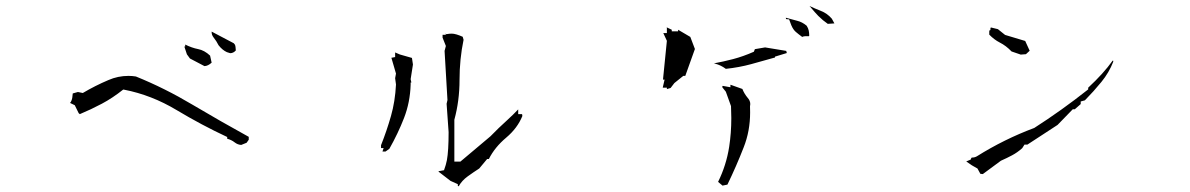

<svg xmlns="http://www.w3.org/2000/svg" viewBox="-20 -725 4040 652"><path d="M416.5 -467.3Q380.4 -467.3 348.1 -453.1Q303.2 -434.1 261.2 -409.2L244.6 -412.6L227.1 -407.7Q226.1 -390.6 222.2 -382.3Q220.7 -378.4 217.8 -375.5L233.9 -367.7L247.1 -340.8L251 -337.4Q289.6 -353.5 325.9 -372.8Q362.3 -392.1 398.4 -420.9L401.9 -420.4Q494.6 -402.3 579.6 -351.3Q664.6 -300.3 751.5 -259.8V-253.9Q766.1 -250 776.6 -241.7Q787.1 -233.4 799.3 -232.9L817.4 -240.2L824.7 -250.5V-260.3Q729 -313 634.3 -369.1Q539.1 -425.8 441.4 -465.3Q428.7 -467.3 416.5 -467.3ZM608.9 -566.9H606L614.7 -540.5L625 -526.4L674.3 -500.5Q686.5 -501 698.7 -512.2L693.4 -536.1Q674.3 -554.2 652.8 -558.3Q631.3 -562.5 608.9 -573.7ZM698.7 -615.7Q698.7 -606.4 705.1 -598.1Q715.8 -584.5 722.2 -571.3Q735.4 -554.7 750.5 -547.9Q755.4 -545.9 761.7 -544.4Q772.5 -544.4 780.8 -553.7Q780.3 -567.9 777.8 -573.2Q776.4 -575.7 773.9 -578.1L698.7 -617.7Q698.7 -616.7 698.7 -615.7Z M1522.9 -318.4Q1540.5 -382.8 1540.5 -453.6Q1540.5 -524.4 1554.2 -589.8L1551.3 -600.1Q1540.5 -605 1530.8 -607.9Q1521 -610.8 1513.9 -610.8Q1506.8 -610.8 1495.1 -608.9L1493.7 -611.8V-606.9H1482.9V-597.2L1494.1 -568.8L1489.7 -552.2L1499.5 -385.3L1496.6 -372.6L1503.4 -276.4Q1503.4 -212.4 1497.6 -181.2Q1494.6 -165.5 1487.8 -147L1469.7 -143.6L1469.2 -142.6V-142.1L1509.8 -110.8L1534.7 -99.6V-93.8L1537.6 -92.3Q1548.3 -111.8 1568.4 -126.2Q1588.4 -140.6 1607.4 -152.8L1634.3 -185.1H1637.7H1640.1Q1660.2 -225.1 1699.2 -257.8Q1737.3 -290 1753.9 -331.1L1752.9 -337.4H1739.7V-353.5Q1723.1 -335.9 1701.7 -316.4Q1672.9 -290.5 1645.5 -262.2L1543.5 -176.3H1541H1522.9ZM1278.8 -210.4H1289.1L1302.2 -219.7Q1331.5 -271.5 1352.1 -324.5Q1372.6 -377.4 1374.5 -437.5V-444.8H1377L1374.5 -456.1L1382.3 -505.9L1378.9 -528.3L1337.9 -540L1321.8 -546.9V-531.2L1309.1 -528.8L1324.7 -475.1L1321.8 -459.5L1324.7 -438Q1321.8 -380.4 1307.6 -330.8Q1293.5 -281.2 1273.9 -231.9V-222.2H1282.7Z M2527.3 -343.3Q2527.3 -353 2526.9 -363.8Q2527.8 -368.2 2527.8 -371.6Q2527.8 -382.8 2519.5 -392.1Q2507.3 -406.7 2501 -422.9L2461.4 -437H2460.4V-428.7L2436 -433.1H2433.1V-428.2L2444.8 -413.6L2462.4 -364.7Q2463.4 -343.8 2463.4 -324.2Q2463.4 -273.4 2456.1 -226.1Q2446.3 -163.6 2418.5 -107.4L2433.6 -94.7L2450.2 -98.1Q2480.5 -160.6 2505.4 -224.6Q2527.3 -279.8 2527.3 -343.3ZM2230.5 -427.2H2244.6V-422.4L2257.3 -426.3L2270 -442.9L2300.3 -467.3H2307.1L2339.8 -558.6L2324.2 -599.6L2282.7 -624V-618.7H2261.2V-624L2243.7 -632.3L2244.6 -630.4V-612.8H2232.4L2244.6 -586.4L2231.4 -454.6H2236.8ZM2404.3 -509.8Q2406.7 -509.3 2408.7 -508.8Q2427.7 -503.9 2444.8 -491.2Q2490.2 -496.1 2530.5 -507.1Q2570.8 -518.1 2611.8 -529.8V-532.7L2651.9 -544.9L2649.9 -552.2L2578.1 -564L2543.5 -558.1L2540 -549.3Q2503.4 -533.2 2469.7 -524.4Q2436 -515.6 2404.3 -509.8ZM2667 -639.6Q2673.3 -624.5 2682.4 -616.7Q2691.4 -608.9 2704.1 -599.6Q2709.5 -602.1 2714.8 -602.1H2727.1L2728 -604Q2728 -613.3 2726.3 -621.3Q2724.6 -629.4 2719.2 -637.7Q2704.1 -650.4 2686.8 -654.5Q2669.4 -658.7 2649.4 -664.6H2648.4L2649.4 -660.2L2659.7 -659.2ZM2729 -704.6Q2750.5 -679.2 2758.8 -670.9Q2773.9 -655.8 2791 -644L2813.5 -645.5L2804.7 -661.6Q2789.1 -679.7 2767.6 -688Q2747.6 -695.8 2729 -704.6Z M3758.3 -519Q3727.5 -475.6 3675.3 -427.2V-421.4Q3584.5 -349.6 3492.2 -290.5Q3390.1 -252.4 3297.4 -194.3Q3290 -189.9 3280.8 -189.9Q3279.8 -189.9 3279.3 -189.5L3277.3 -186L3276.4 -183.1L3261.2 -176.8L3280.3 -163.6L3299.3 -152.8L3309.1 -134.8L3317.4 -133.8L3378.9 -179.2Q3399.9 -188.5 3417.2 -197.8Q3434.6 -207 3451.2 -221.7L3459 -233.9H3468.8L3571.3 -300.8L3623 -354H3626H3629.9L3649.9 -371.6V-380.4L3664.1 -384.3Q3694.3 -415 3720.2 -446.8Q3746.1 -478.5 3760.3 -515.1V-519ZM3343.3 -622.6H3340.8L3339.4 -618.7V-607.4Q3356 -590.3 3375 -580.6Q3396.5 -569.8 3415 -550.3L3446.3 -539.6L3463.9 -541L3476.6 -552.7L3461.4 -585.9L3393.1 -606.4L3368.7 -626L3344.7 -631.8L3343.3 -628.4Z"/></svg>

Font: Bakudai
Style: ExtraLight
Weight: 200
Version: Version 1.48